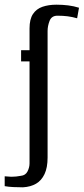

<svg xmlns="http://www.w3.org/2000/svg" viewBox="-64 -654 357 819"><path d="M34 145Q14 145 -7 144Q-28 143 -44 140V98L-16 100Q-6 100 4.5 99Q15 98 25 96Q45 94 53.5 77Q62 60 62 43V-392H26V-440H62V-533Q62 -572 76.5 -594Q91 -616 117 -625Q143 -634 177 -634Q203 -634 227 -631Q251 -628 273 -621L265 -576Q244 -582 224.5 -584.5Q205 -587 181 -587Q156 -587 147.5 -565Q139 -543 139 -522V18Q139 61 126 88.5Q113 116 90 129.5Q67 143 34 145Z"/></svg>

Font: Alumni Sans Thin Medium
Style: Regular
Weight: 500
Version: Version 1.018